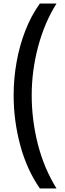

<svg xmlns="http://www.w3.org/2000/svg" viewBox="-20 -820 369 1084"><path d="M57 -283Q57 -376 73.5 -469Q90 -562 123 -647Q156 -732 205 -800H299Q231 -692 195 -556Q159 -420 159 -282Q159 -143 193.5 -7Q228 129 299 244H205Q131 137 94 -1Q57 -139 57 -283Z"/></svg>

Font: Noto Sans Tamil Medium
Style: Regular
Weight: 500
Designer: Jelle Bosma - Monotype Design Team
Foundry: Monotype Imaging Inc.
Version: Version 2.004; ttfautohint (v1.8.4.7-5d5b)